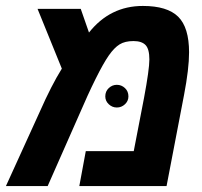

<svg xmlns="http://www.w3.org/2000/svg" viewBox="-62 -629 682 649"><path d="M420.9 -608.9Q503.4 -608.9 540.3 -572.5Q577.1 -536.1 577.1 -452.1Q577.1 -396.5 560.1 -308.1L501 0H206.1L228 -118.2H390.1L424.8 -297.9Q442.9 -394.5 442.9 -428.2Q442.9 -463.4 429.9 -476.8Q417 -490.2 389.2 -490.2Q360.4 -490.2 342.3 -479Q324.2 -467.8 305.9 -441.7Q287.6 -415.5 261.2 -362.5Q234.9 -309.6 204.1 -237.8L99.1 0H-42L73.2 -252.9Q111.8 -340.3 147 -397L64.9 -599.1H210.9L238.8 -519Q310.1 -608.9 420.9 -608.9ZM293.9 -303.2Q293.9 -320.3 305.7 -331.3Q317.4 -342.3 333 -342.3Q348.6 -342.3 360.4 -331.3Q372.1 -320.3 372.1 -303.2Q372.1 -287.6 360.4 -276.6Q348.6 -265.6 333 -265.6Q317.4 -265.6 305.7 -276.6Q293.9 -287.6 293.9 -303.2Z"/></svg>

Font: Cousine
Style: Bold Italic
Weight: 700
Italic angle: -12°
Monospace: yes
Designer: Steve Matteson
Foundry: Ascender Corporation
Version: Version 1.20